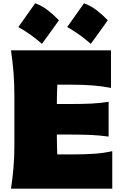

<svg xmlns="http://www.w3.org/2000/svg" viewBox="-20 -1139 748 1159"><path d="M46.4 0Q56.2 -65.4 61.5 -127.7Q66.9 -189.9 66.9 -269.5V-555.2Q66.9 -638.2 61.5 -702.6Q56.2 -767.1 46.4 -835H649.9V-608.4Q599.6 -618.2 542.2 -623Q484.9 -627.9 407.2 -627.9H326.2Q323.2 -574.7 323.2 -512.7V-511.2H408.2Q481.4 -511.2 533.9 -513.9Q586.4 -516.6 635.7 -524.4V-314.5Q584 -321.8 531.5 -324.2Q479 -326.7 408.2 -326.7H323.2V-311.5Q323.2 -283.2 324 -257.3Q324.7 -231.4 325.7 -207H424.3Q488.8 -207 546.6 -210.7Q604.5 -214.4 657.7 -226.6V0ZM487.2 -1119.2Q528.6 -1104.2 564.5 -1076.3Q600.5 -1048.3 630.6 -1016.6Q605.9 -981.7 580.4 -946.3Q554.9 -910.8 528 -874.3Q496.9 -901.7 462 -927.2Q427 -952.7 385.7 -975.8Q438.9 -1049.4 487.2 -1119.2ZM192.3 -1119.2Q233.6 -1104.2 269.6 -1076.3Q305.6 -1048.3 335.7 -1016.6Q311 -981.7 285.5 -946.3Q260 -910.8 233.1 -874.3Q201.9 -901.7 167 -927.2Q132.1 -952.7 90.8 -975.8Q143.9 -1049.4 192.3 -1119.2Z"/></svg>

Font: Pinar Black
Style: Regular
Weight: 900
Designer: Amin Abedi
Version: Version 3.000